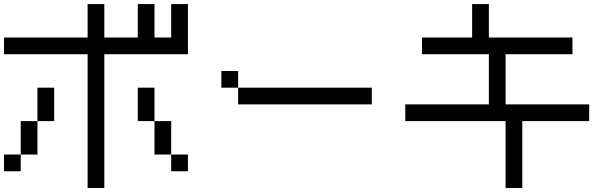

<svg xmlns="http://www.w3.org/2000/svg" viewBox="-20 -937 3040 957"><path d="M0 -83.3V-166.7H83.3V-83.3ZM750 -916.7V-750H833.3V-916.7H916.7V-666.7H500V0H416.7V-666.7H0V-750H416.7V-916.7H500V-750H666.7V-916.7ZM750 -166.7V-333.3H833.3V-166.7ZM750 -333.3H666.7V-500H750ZM166.7 -166.7H83.3V-333.3H166.7ZM166.7 -333.3V-500H250V-333.3ZM916.7 -166.7V-83.3H833.3V-166.7Z M1083.3 -500V-583.3H1166.7V-500ZM1166.7 -416.7V-500H1833.3V-416.7Z M2000 -333.3V-416.7H2416.7V-666.7H2083.3V-750H2333.3V-916.7H2416.7V-750H2833.3V-666.7H2500V-416.7H2916.7V-333.3H2583.3V0H2500V-333.3Z"/></svg>

Font: Galmuri11 Regular
Style: Regular
Weight: 400
Designer: Minseo Lee (Quiple)
Version: Version 2.356;hotconv 1.1.0;makeotfexe 2.6.0 DEVELOPMENT